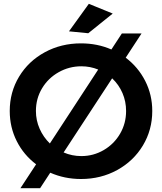

<svg xmlns="http://www.w3.org/2000/svg" viewBox="-20 -930 849 1005"><path d="M777 -349Q777 -250 728 -168.5Q679 -87 593.5 -40Q508 7 404 7Q318 7 243 -26L190 55H87L169 -70Q104 -119 67.5 -191.5Q31 -264 31 -349Q31 -448 80 -529Q129 -610 214.5 -656.5Q300 -703 404 -703Q490 -703 563 -671L618 -755H721L638 -628Q703 -579 740 -506.5Q777 -434 777 -349ZM241 -179 494 -566Q452 -583 406 -583Q342 -583 287 -552Q232 -521 200 -467.5Q168 -414 168 -349Q168 -300 187.5 -256Q207 -212 241 -179ZM640 -349Q640 -399 621 -443Q602 -487 567 -520L313 -132Q357 -113 406 -113Q469 -113 523 -144.5Q577 -176 608.5 -230Q640 -284 640 -349ZM445 -910 570 -859 442 -756 341 -766Z"/></svg>

Font: Montserrat arm2 Medium
Style: Regular
Weight: 500
Designer: Julieta Ulanovsky
Foundry: Julieta Ulanovsky
Version: Version 6.000